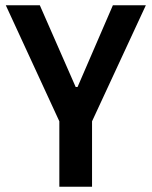

<svg xmlns="http://www.w3.org/2000/svg" viewBox="-20 -708 576 728"><path d="M205 0V-248L2 -688H131L267 -378H274L408 -688H533L329 -248V0Z"/></svg>

Font: Saira SemiCondensed SemiBold
Style: Regular
Weight: 600
Width: 4
Designer: Hector Gatti with collaboration of the Omnibus-Type team
Foundry: Omnibus-Type
Version: Version 1.101